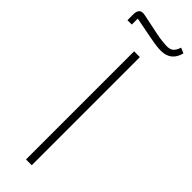

<svg xmlns="http://www.w3.org/2000/svg" viewBox="-283 -770 776 776"><g transform="rotate(45 105.5 -381.5)"><path d="M-22 -723Q-22 -739 -14 -747.5Q-6 -756 13 -752L105 -733Q125 -729 137 -728Q149 -727 161 -726Q182 -725 192.5 -733.5Q203 -742 210 -763L233 -753Q218 -696 161 -696Q150 -696 136.5 -697.5Q123 -699 96 -704L3 -722V-688H-22ZM86 -618H119V0H86Z"/></g></svg>

Font: IBM Plex Sans Arabic ExtLt
Style: Regular
Weight: 200
Designer: Mike Abbink, Paul van der Laan, Pieter van Rosmalen, Wael Morcos, Khajak Apelian
Foundry: Bold Monday
Version: Version 1.2